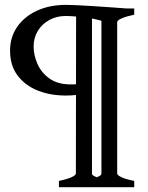

<svg xmlns="http://www.w3.org/2000/svg" viewBox="-20 -650 611 792"><path d="M499.5 -615.2Q499.5 -615.2 489 -605.5Q478.5 -595.7 464.1 -583.3Q449.7 -570.8 438.2 -562Q426.8 -553.2 424.8 -555.2Q393.1 -567.4 359.4 -573.5Q325.7 -579.6 296.6 -581.8Q267.6 -584 250 -584Q213.4 -584 183.6 -567.6Q153.8 -551.3 136.2 -522.9Q118.7 -494.6 118.7 -458Q118.7 -422.9 134.5 -386.5Q150.4 -350.1 184.3 -325.9Q218.3 -301.8 272 -301.8Q303.7 -301.8 317.4 -303.7Q331.1 -305.7 331.1 -305.7L335 -273.9Q335 -273.9 317.9 -264.9Q300.8 -255.9 251 -255.9Q187.5 -255.9 135.5 -276.6Q83.5 -297.4 52.5 -338.6Q21.5 -379.9 21.5 -440.9Q21.5 -496.6 50.8 -539.1Q80.1 -581.5 132.1 -605.7Q184.1 -629.9 252.9 -629.9Q270 -629.9 300 -628.4Q330.1 -627 364.3 -624.8Q398.4 -622.6 429.4 -620.4Q460.4 -618.2 480 -616.7Q499.5 -615.2 499.5 -615.2ZM223.1 122.1V96.2Q256.3 89.4 274.7 81.1Q293 72.8 293 65.9L293.9 -591.3Q293.9 -595.2 286.1 -592.5Q278.3 -589.8 262.5 -587.4Q246.6 -585 222.7 -589.4V-615.2H533.7V-589.4Q500.5 -582.5 481.9 -574.2Q463.4 -565.9 463.4 -559.1V65.9Q463.4 72.3 480.7 80.8Q498 89.4 533.7 96.2V122.1ZM398.4 -583 359.4 -592.3V65.9Q359.4 71.3 366.7 75.4Q374 79.6 378.4 81.1Q384.3 79.6 391.4 75.4Q398.4 71.3 398.4 65.9Z"/></svg>

Font: Gentium Book Plus
Style: Regular
Weight: 400
Designer: Victor Gaultney, Annie Olsen, Iska Routamaa, Becca Hirsbrunner
Foundry: SIL International
Version: Version 6.101